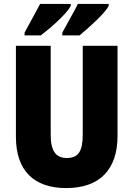

<svg xmlns="http://www.w3.org/2000/svg" viewBox="-20 -1013 679 977"><path d="M533 -983V-993H376C362 -962 330 -909 297 -847V-833H385C432 -872 515 -946 533 -983ZM340 -983V-993H184C169 -963 139 -910 105 -847V-833H188C243 -875 321 -945 340 -983ZM578 -321V-780H401V-328C401 -241 377 -209 320 -209C266 -209 238 -242 238 -327V-780H61V-317C61 -145 152 -56 317 -56C488 -56 578 -151 578 -321Z"/></svg>

Font: Noto Sans Malayalam UI Condensed Black
Style: Regular
Weight: 900
Width: 3
Designer: Jelle Bosma - Monotype Design Team
Foundry: Monotype Imaging Inc.
Version: Version 2.104